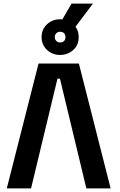

<svg xmlns="http://www.w3.org/2000/svg" viewBox="-20 -1056 674 1076"><path d="M422 -700 600 0H464L316 -615H302L154 0H18L196 -700ZM301 -898 381 -1036H501L397 -898ZM213 -848Q213 -891 243.2 -919.5Q273.5 -948 316.7 -948Q361 -948 391 -920Q421 -892 421 -848Q421 -802 389.5 -775Q358 -748 317 -748Q273.7 -748 243.3 -776.5Q213 -805 213 -848ZM347 -847.9Q347 -861 339.1 -869.5Q331.3 -878 317.3 -878Q304 -878 295.5 -869.6Q287 -861.2 287 -848.1Q287 -835 295.5 -826.5Q304 -818 317.3 -818Q331.3 -818 339.1 -826.4Q347 -834.8 347 -847.9Z"/></svg>

Font: Space 7353
Style: Regular
Weight: 400
Designer: Christine Claussen + Ruben Lyon  (Space 7353)
Version: Version 1.000;FEAKit 1.0